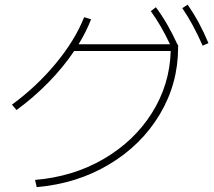

<svg xmlns="http://www.w3.org/2000/svg" viewBox="-20 -802 904 810"><path d="M700.2 -586.9H293Q247.1 -518.6 184.8 -454.8Q122.6 -391.1 49.8 -337.9L30.3 -360.4Q135.3 -437.5 215.8 -534.9Q296.4 -632.3 335 -729.5L364.3 -720.7Q343.8 -668 311.5 -615.2H697.3Q659.2 -695.8 616.2 -754.9L637.7 -771.5Q664.1 -735.8 685.5 -698.5Q707 -661.1 729 -613.8L731.4 -612.3V-601.6Q731.4 -448.7 653.8 -319.1Q576.2 -189.5 439.9 -108.2Q303.7 -26.9 134.8 -12.7L127.9 -43Q287.6 -56.2 416.7 -131.1Q545.9 -206.1 621.1 -325.7Q696.3 -445.3 700.2 -586.9ZM749 -767.6 771.5 -782.2Q797.4 -745.1 818.4 -706.3Q839.4 -667.5 859.4 -620.1L835 -609.4Q813 -658.7 792.7 -696Q772.5 -733.4 749 -767.6Z"/></svg>

Font: Pretendard GOV Thin
Style: Regular
Weight: 100
Designer: Base glyphs from Inter by Rasmus Andersson; Hangeul glyphs from Noto Sans CJK(Source Han Sans) by Jang Soo-young and Kan
Foundry: Kil Hyung-jin
Version: Version 1.309